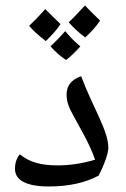

<svg xmlns="http://www.w3.org/2000/svg" viewBox="-20 -674 454 694"><path d="M156.2 0C228 0 288.1 -13.2 336.4 -39.1C358.4 -81.5 371.6 -121.1 371.6 -140.6C371.6 -201.7 314 -289.1 273.4 -398.4C238.3 -386.7 220.7 -364.7 220.7 -332C220.7 -307.1 228 -286.1 248 -251L282.2 -188.5C299.3 -156.7 313.5 -126.5 323.7 -96.7C277.3 -83 232.4 -76.2 188 -76.2C125 -76.2 85 -88.9 51.8 -116.2C40 -102.5 34.2 -85 34.2 -63.5C34.2 -22.9 74.7 0 156.2 0ZM198.7 -586.9C168.9 -615.7 150.9 -633.8 143.6 -641.1C120.1 -614.7 100.6 -594.7 85.4 -580.6C98.6 -564.5 118.7 -546.4 145.5 -525.4C169.4 -548.3 187 -568.8 198.7 -586.9ZM341.8 -599.6C314.9 -625.5 296.9 -643.6 287.1 -654.3C259.3 -624 239.7 -603.5 228.5 -593.3C245.1 -574.2 265.1 -555.7 288.1 -538.6C312 -560.5 329.6 -581.1 341.8 -599.6ZM270.5 -506.3C251 -522 232.9 -540.5 215.8 -561.5C198.7 -542 180.7 -523.4 162.6 -506.3C179.2 -487.3 197.8 -471.2 218.8 -457C231.9 -466.8 249.5 -483.4 270.5 -506.3Z"/></svg>

Font: Noto Naskh Arabic
Style: Regular
Weight: 400
Designer: Monotype Design Team
Foundry: Monotype Imaging Inc.
Version: Version 1.07